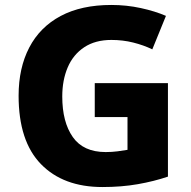

<svg xmlns="http://www.w3.org/2000/svg" viewBox="-20 -744 771 774"><path d="M362 -409H657V-32Q601 -13 535.5 -1.5Q470 10 393 10Q235 10 145 -82.5Q55 -175 55 -358Q55 -470 98 -552.5Q141 -635 224.5 -679.5Q308 -724 429 -724Q490 -724 547.5 -711.5Q605 -699 649 -680L594 -545Q559 -562 517 -572.5Q475 -583 429 -583Q364 -583 319.5 -553.5Q275 -524 253 -472.5Q231 -421 231 -355Q231 -252 273.5 -191.5Q316 -131 406 -131Q431 -131 454 -134Q477 -137 494 -140V-272H362Z"/></svg>

Font: Noto Sans Sinhala ExtraBold
Style: Regular
Weight: 800
Designer: Jelle Bosma - Monotype Design Team
Foundry: Monotype Imaging Inc.
Version: Version 2.006; ttfautohint (v1.8.4.7-5d5b)